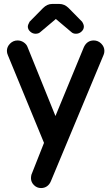

<svg xmlns="http://www.w3.org/2000/svg" viewBox="-20 -716 564 973"><path d="M121 -581Q121 -590 130 -606L198 -675Q219 -696 244 -696H281Q307 -696 328 -675L396 -606Q405 -592 405 -581Q405 -567 393 -556Q381 -545 365 -545Q350 -545 341 -554L264 -619Q263 -620 263 -620Q263 -620 261 -618L185 -554Q176 -545 160 -545Q145 -545 133 -556Q121 -567 121 -581ZM69 -511Q86 -511 100 -501.5Q114 -492 119 -479L261 -128L405 -477Q421 -511 455 -511Q477 -511 493 -495Q509 -479 509 -458Q509 -447 505 -438L238 202Q231 219 218 228Q205 237 188 237Q167 237 152 222Q137 207 137 187Q137 180 139 170L203 8L20 -436Q15 -447 15 -458Q15 -479 31 -495Q47 -511 69 -511Z"/></svg>

Font: 寒蝉全圆体 Bold
Style: Regular
Weight: 700
Designer: Warren2060
      Designed by Motoya company      

      [Varela Round]
      Joe Prince(Latin component); Avraham Cornf
Foundry: ChillType
Version: Version 3.200